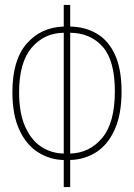

<svg xmlns="http://www.w3.org/2000/svg" viewBox="-20 -744 540 774"><path d="M237 -99Q181 -100 133.5 -130Q86 -160 58 -220.5Q30 -281 30 -373Q30 -502 87.5 -568Q145 -634 237 -637V-724H263V-637Q323 -636 370 -608.5Q417 -581 443.5 -523.5Q470 -466 470 -375Q470 -284 443 -223Q416 -162 369.5 -131.5Q323 -101 263 -99V10H237ZM237 -612Q158 -611 107.5 -551.5Q57 -492 57 -372Q57 -289 81 -234.5Q105 -180 145.5 -153Q186 -126 237 -125ZM263 -125Q341 -127 392 -188Q443 -249 443 -376Q443 -500 394 -555.5Q345 -611 263 -612Z"/></svg>

Font: Noto Sans Mono ExtraCondensed Thin
Style: Regular
Weight: 100
Width: 2
Designer: Monotype Design Team
Foundry: Monotype Imaging Inc.
Version: Version 2.014; ttfautohint (v1.8.4.7-5d5b)